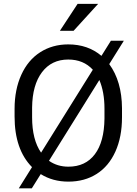

<svg xmlns="http://www.w3.org/2000/svg" viewBox="-20 -957 728 1022"><path d="M629.4 -332.5Q629.4 -228 594.2 -150.1Q559.1 -72.3 494.6 -31.2Q430.2 9.8 344.2 9.8Q260.7 9.8 196.8 -30.3L149.4 45.4H80.1L150.4 -67.4Q57.6 -161.1 57.6 -336.9V-377.4Q57.6 -480 93.3 -558.6Q128.9 -637.2 194.1 -679Q259.3 -720.7 343.3 -720.7Q447.8 -720.7 520 -659.7L570.3 -740.2H639.2L561.5 -615.7Q628.4 -524.4 629.4 -380.9ZM150.9 -332.5Q150.9 -213.4 198.7 -144.5L474.1 -585.9Q424.3 -640.1 343.3 -640.1Q254.4 -640.1 203.4 -572.5Q152.3 -504.9 150.9 -384.8ZM536.1 -378.4Q536.1 -467.3 508.8 -531.2L240.7 -101.1Q285.2 -69.8 344.2 -69.8Q435.1 -69.8 484.9 -136Q534.7 -202.1 536.1 -325.7ZM393.1 -936.5H502.4L371.6 -793H298.8Z"/></svg>

Font: Noboto
Style: Regular
Weight: 400
Designer: Google
Version: Version 2.001101; 2014